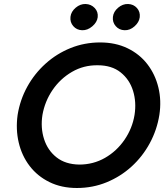

<svg xmlns="http://www.w3.org/2000/svg" viewBox="-20 -924 820 959"><path d="M192 -350Q204 -418 242.5 -474.5Q281 -531 339.5 -565Q398 -599 468 -598Q538 -598 582.5 -562.5Q627 -527 644.5 -470.5Q662 -414 652 -350Q641 -283 602 -226Q563 -169 504.5 -135.5Q446 -102 376 -102Q307 -103 262.5 -138Q218 -173 200 -229.5Q182 -286 192 -350ZM68 -350Q58 -278 73.5 -212Q89 -146 128 -95Q167 -44 227 -14.5Q287 15 364 15Q443 15 512.5 -13.5Q582 -42 637 -92Q692 -142 728 -208.5Q764 -275 776 -350Q787 -422 771 -487.5Q755 -553 716 -603.5Q677 -654 617 -683Q557 -712 480 -712Q402 -712 332.5 -684Q263 -656 207.5 -606Q152 -556 116 -490.5Q80 -425 68 -350ZM544 -840Q541 -813 558 -793.5Q575 -774 602 -773Q629 -772 652 -792.5Q675 -813 678 -838Q681 -865 664 -884Q647 -903 620 -904Q593 -905 570 -885.5Q547 -866 544 -840ZM332 -840Q329 -813 346 -793.5Q363 -774 390 -773Q417 -772 441 -792.5Q465 -813 468 -838Q471 -865 453 -884Q435 -903 408 -904Q381 -905 358 -885.5Q335 -866 332 -840Z"/></svg>

Font: Jost* 500 Medium Italic
Style: Italic
Weight: 500
Italic angle: -10°
Version: Version 3.200; ttfautohint (v0.97) -l 8 -r 50 -G 200 -x 14 -